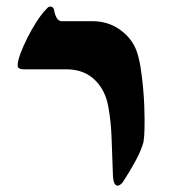

<svg xmlns="http://www.w3.org/2000/svg" viewBox="-20 -548 534 590"><path d="M341.3 22.5Q335.9 22.5 332 15.9Q328.1 9.3 327.1 -7.8Q324.7 -67.4 323 -120.8Q321.3 -174.3 313 -218.8Q304.2 -271 270.8 -303Q237.3 -335 183.6 -335H52.7Q34.2 -335 34.2 -347.2Q34.2 -359.9 42.7 -383.1Q51.3 -406.2 64.5 -432.4Q77.6 -458.5 92.8 -481.9Q107.9 -505.4 121.1 -518.6Q123 -521 126.5 -524.4Q129.9 -527.8 133.8 -527.8Q144 -527.8 146 -518.1Q152.3 -482.9 169.4 -482.9H264.2Q311 -482.9 347.2 -457.8Q383.3 -432.6 398.4 -395Q406.7 -373 411.6 -343Q416.5 -313 419.4 -281.2Q422.4 -249.5 423.3 -223.1Q424.3 -196.8 424.3 -182.1Q424.3 -145 423.1 -130.9Q421.9 -116.7 420.9 -111.3Q414.1 -85.9 395.8 -52.2Q377.4 -18.6 357.4 11.7Q348.6 22.5 341.3 22.5Z"/></svg>

Font: David Libre
Style: Bold
Weight: 700
Designer: Ismar David, J. Victor Gaultney, Annie Olsen and Meir Sadan
Foundry: Monotype Imaging Inc. & SIL International
Version: Version 1.100; ttfautohint (v1.8.4.7-5d5b)